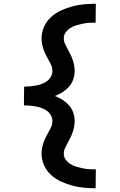

<svg xmlns="http://www.w3.org/2000/svg" viewBox="-20 -853 640 1026"><path d="M491 153Q460 153 428 150Q396 147 365 138.5Q334 130 305 116.5Q276 103 252.5 81.5Q229 60 215.5 30Q202 0 202 -31Q202 -61 212 -89.5Q222 -118 237 -143V-144Q246 -158 253 -173.5Q260 -189 260 -206Q260 -222 252 -236.5Q244 -251 231 -260.5Q218 -270 203 -275.5Q188 -281 172.5 -284Q157 -287 141 -288.5Q125 -290 108 -290V-315L109 -390Q125 -390 141 -391.5Q157 -393 172.5 -396Q188 -399 203 -404.5Q218 -410 231 -419.5Q244 -429 252 -443.5Q260 -458 260 -474Q260 -491 253 -506.5Q246 -522 237 -536V-537Q222 -562 212 -590.5Q202 -619 202 -649Q202 -680 215.5 -710Q229 -740 252.5 -761.5Q276 -783 305 -796.5Q334 -810 365 -818.5Q396 -827 428 -830Q460 -833 492 -833L491 -732Q474 -732 456.5 -731Q439 -730 422 -726.5Q405 -723 388.5 -718Q372 -713 357 -704Q342 -695 331.5 -680.5Q321 -666 321 -649Q321 -633 327.5 -618.5Q334 -604 341.5 -590.5Q349 -577 356 -563Q363 -549 368 -534.5Q373 -520 376 -504.5Q379 -489 379 -474Q379 -451 371.5 -429Q364 -407 349 -390Q334 -373 314.5 -360.5Q295 -348 273 -340Q295 -332 314.5 -319.5Q334 -307 349 -290Q364 -273 371.5 -251Q379 -229 379 -206Q379 -191 376 -175.5Q373 -160 368 -145.5Q363 -131 356 -117Q349 -103 341.5 -89.5Q334 -76 327.5 -61.5Q321 -47 321 -31Q321 -14 331.5 0.5Q342 15 357 24Q372 33 388.5 38Q405 43 422 46.5Q439 50 456.5 51Q474 52 492 52Z"/></svg>

Font: Iosevka Curly Slab Extended
Style: Bold
Weight: 700
Width: 7
Monospace: yes
Designer: Belleve Invis
Foundry: Belleve Invis
Version: Version 11.1.0; ttfautohint (v1.8.3)